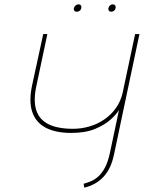

<svg xmlns="http://www.w3.org/2000/svg" viewBox="-20 -857 662 884"><path d="M341 -837Q334 -837 328 -832Q322 -827 320 -819Q319 -812 322.5 -807.5Q326 -803 333 -803Q341 -803 347 -807.5Q353 -812 354 -819Q356 -827 352.5 -832Q349 -837 341 -837ZM499 -837Q492 -837 486.5 -832Q481 -827 479 -819Q478 -812 481.5 -807.5Q485 -803 492 -803Q499 -803 505 -807.5Q511 -812 512 -819Q514 -827 510 -832Q506 -837 499 -837ZM505 -146 622 -700H602L545 -431Q536 -391 514 -360Q492 -329 461 -307.5Q430 -286 392.5 -275Q355 -264 316 -264Q246 -264 203.5 -285Q161 -306 147 -349.5Q133 -393 147 -459L198 -700H179L128 -465Q112 -390 128.5 -341.5Q145 -293 190.5 -269Q236 -245 308 -245Q374 -245 419 -264Q464 -283 491 -308Q518 -333 528 -351L486 -153Q477 -111 463 -85Q449 -59 432 -44Q415 -29 397.5 -22Q380 -15 365 -11L368 7Q423 -6 457.5 -44Q492 -82 505 -146Z"/></svg>

Font: Advent Pro Thin
Style: Italic
Weight: 250
Italic angle: -12°
Version: Version 3.000